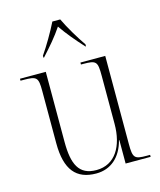

<svg xmlns="http://www.w3.org/2000/svg" viewBox="-115 -849 786 942"><g transform="rotate(-15 277.5 -378.0)"><path d="M153 -616V-606H156C197 -651 231 -690 261 -735C291 -691 326 -650 366 -606H369V-616C341 -656 302 -721 281 -766H241C219 -721 181 -656 153 -616ZM257 10C331 10 385 -37 406 -119H408V0H535V-10H518C456 -10 448 -17 448 -88V-536H322V-526H332C401 -526 406 -519 406 -445V-202C406 -90 358 -6 262 -6C173 -6 146 -67 146 -180V-536H15V-526H30C98 -526 105 -519 105 -450V-184C105 -49 156 10 257 10Z"/></g></svg>

Font: Noto Serif Display SemiCondensed ExtraLight
Style: Regular
Weight: 200
Width: 4
Designer: Monotype Design Team
Foundry: Monotype Imaging Inc.
Version: Version 2.009